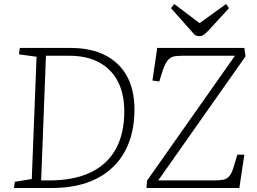

<svg xmlns="http://www.w3.org/2000/svg" viewBox="-20 -941 1286 961"><path d="M50 0 54 -31 139 -45 163 -657 75 -669 79 -701H335Q434 -701 505.5 -665Q577 -629 615 -560.5Q653 -492 653 -392Q653 -271 605 -183Q557 -95 464.5 -47.5Q372 0 239 0ZM186 -38H227Q350 -38 433.5 -78Q517 -118 559.5 -195Q602 -272 602 -383Q602 -472 569.5 -534Q537 -596 475.5 -629Q414 -662 326 -662H210ZM1209 -659 772 -38H1053Q1080 -38 1098 -41.5Q1116 -45 1129 -61Q1142 -77 1152 -114L1168 -167H1203L1178 0H713L716 -37L1156 -662H895Q871 -662 853 -659Q835 -656 821.5 -641.5Q808 -627 796 -592L777 -533L743 -538L767 -701H1203ZM836 -900 852 -921 979 -825 1112 -921 1126 -900 1024 -789Q1012 -776 1001.5 -768Q991 -760 977 -760Q972 -760 966.5 -761.5Q961 -763 956 -765Z"/></svg>

Font: Literata ExtraLight
Style: Italic
Weight: 250
Italic angle: -2°
Designer: Latin by Veronika Burian and Jose Scaglione. Greek by Irene Vlachou. Cyrillic by Vera Evstafieva
Foundry: TypeTogether
Version: Version 3.002